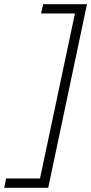

<svg xmlns="http://www.w3.org/2000/svg" viewBox="-106 -734 433 912"><path d="M99.1 -713.9H307.1L123 158.2H-85.9L-77.1 113.8H84L250 -669.9H88.9Z"/></svg>

Font: CAA NEO Sans Light
Style: Italic
Weight: 300
Italic angle: -12°
Version: Version 1.10